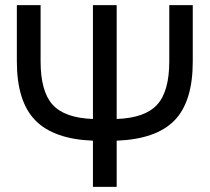

<svg xmlns="http://www.w3.org/2000/svg" viewBox="-20 -732 821 752"><path d="M437 -181V0H344V-181Q190 -187 118 -261Q46 -335 46 -491V-712H139V-492Q139 -374 186 -322Q233 -270 344 -266V-712H437V-266Q548 -270 595.5 -322Q643 -374 643 -492V-712H735V-491Q735 -334 663.5 -260.5Q592 -187 437 -181Z"/></svg>

Font: CST
Style: Regular
Weight: 400
Version: Version 1.00